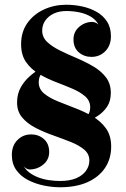

<svg xmlns="http://www.w3.org/2000/svg" viewBox="-20 -780 530 810"><path d="M158 -651Q158 -623 178.8 -603.2Q199.5 -583.5 232.5 -567.2Q265.5 -551 302.8 -535.2Q340 -519.5 373 -500.2Q406 -481 426.8 -454Q447.5 -427 447.5 -388.5Q447.5 -354 432.5 -331Q417.5 -308 393.5 -291.8Q369.5 -275.5 342.5 -261.5L320 -263Q340 -280 350.2 -293.5Q360.5 -307 360.5 -327Q360.5 -355 339.2 -373.5Q318 -392 285 -406Q252 -420 214.8 -434.2Q177.5 -448.5 144.2 -468.2Q111 -488 90 -518Q69 -548 69 -593.5Q69 -645.5 95.5 -682.8Q122 -720 165.5 -740Q209 -760 259.5 -760Q292.5 -760 325.8 -753Q359 -746 386.8 -730.5Q414.5 -715 431.2 -689.5Q448 -664 448 -627Q448 -588 424.2 -564Q400.5 -540 366 -540Q335 -540 312.5 -559.2Q290 -578.5 290 -614Q290 -646 314.2 -666.8Q338.5 -687.5 369 -687.5Q378 -687.5 386 -683.2Q394 -679 397 -672.5Q387 -694.5 365.8 -708Q344.5 -721.5 316.8 -727.5Q289 -733.5 259.5 -733.5Q230 -733.5 207 -722.8Q184 -712 171 -693.2Q158 -674.5 158 -651ZM143.5 -432.5Q143.5 -404.5 165.5 -386Q187.5 -367.5 222.2 -353.2Q257 -339 296 -324.2Q335 -309.5 369.8 -289.5Q404.5 -269.5 426.8 -238.8Q449 -208 449 -162Q449 -110 422.8 -71.2Q396.5 -32.5 348.5 -11.2Q300.5 10 233.5 10Q200.5 10 165 2.8Q129.5 -4.5 98.8 -20.2Q68 -36 49 -62.2Q30 -88.5 30 -126.5Q30 -165.5 53.5 -189.2Q77 -213 111.5 -213Q142.5 -213 165 -193.5Q187.5 -174 187.5 -138.5Q187.5 -106.5 162.5 -85.8Q137.5 -65 103.5 -65Q95.5 -66 88.2 -71Q81 -76 78 -83Q87 -64.5 104.2 -51.8Q121.5 -39 143 -31Q164.5 -23 188 -19.8Q211.5 -16.5 233.5 -16.5Q274.5 -16.5 301.8 -28.2Q329 -40 343 -59.8Q357 -79.5 357 -103Q357 -130.5 335 -149Q313 -167.5 278.2 -181.2Q243.5 -195 204.5 -208.8Q165.5 -222.5 130.8 -240.2Q96 -258 74 -283.8Q52 -309.5 52 -347.5Q52 -384 67.8 -411.8Q83.5 -439.5 106.8 -459.5Q130 -479.5 152.5 -492.5H175Q169 -486.5 161.5 -478.5Q154 -470.5 148.8 -459.5Q143.5 -448.5 143.5 -432.5Z"/></svg>

Font: Bodoni Moda 9pt ExtraBold
Style: Regular
Weight: 800
Designer: Owen Earl
Foundry: indestructible type
Version: Version 2.005